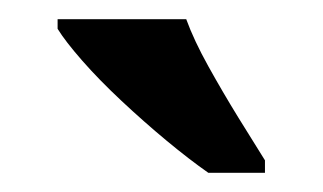

<svg xmlns="http://www.w3.org/2000/svg" viewBox="-20 -786 336 200"><path d="M197 -606Q177 -620 153.5 -639.5Q130 -659 106.5 -681Q83 -703 65.5 -723Q48 -743 40 -756V-766H174Q182 -744 197 -717Q212 -690 228 -664Q244 -638 256 -619V-606Z"/></svg>

Font: Noto Serif Ethiopic ExtraCondensed
Style: Bold
Weight: 700
Width: 2
Designer: Monotype Design Team
Foundry: Monotype Imaging Inc.
Version: Version 2.102; ttfautohint (v1.8.4.7-5d5b)